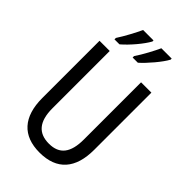

<svg xmlns="http://www.w3.org/2000/svg" viewBox="-280 -1039 1144 1144"><g transform="rotate(45 292.5 -466.5)"><path d="M453 -934V-943H366C351 -909 313 -837 284 -795V-783H328C368 -818 432 -893 453 -934ZM300 -934V-943H212C196 -907 160 -839 131 -795V-783H173C220 -823 277 -891 300 -934ZM511 -232V-714H424V-232C424 -121 383 -67 294 -67C206 -67 160 -119 160 -231V-714H74V-232C74 -73 150 10 292 10C438 10 511 -75 511 -232Z"/></g></svg>

Font: Noto Sans Arabic UI Cn
Style: Regular
Weight: 400
Width: 3
Designer: Monotype Design Team, Nadine Chahine and Nizar Qandah
Foundry: Monotype Imaging Inc.
Version: Version 2.010